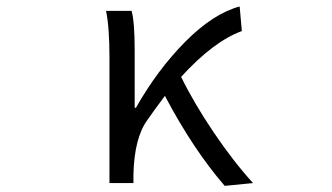

<svg xmlns="http://www.w3.org/2000/svg" viewBox="-20 -574 1040 602"><path d="M773.4 0 684.6 8.8Q585 -106.4 497.1 -273.4Q459 -222.7 442.4 -198.2Q401.4 -142.6 398.4 -28.3V0H323.2V-394.5Q323.2 -488.3 312.5 -540H392.6Q402.3 -504.9 402.3 -415V-236.3H406.2Q474.6 -356.4 561.5 -443.8Q648.4 -531.2 731.4 -553.7L738.3 -476.6Q649.4 -444.3 547.9 -333Q587.9 -251 649.9 -159.2Q711.9 -67.4 773.4 0Z"/></svg>

Font: GenEi Gothic M SemiLight
Style: Regular
Weight: 350
Designer: o_tamon (Modified); [Source Han Sans]
Ryoko NISHIZUKA  (kana & ideographs); Paul D. Hunt (Latin, Greek & Cyrillic); Wenl
Version: Version 1.1a;Original Version 1.004